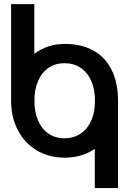

<svg xmlns="http://www.w3.org/2000/svg" viewBox="-20 -800 640 951"><path d="M35 -300.5V-779.5H150V-533.5Q215.5 -582.5 300 -582.5Q383.5 -582.5 442.8 -549.5Q502 -516.5 533.2 -453.2Q564.5 -390 564.5 -301V131.5H449.5V-62.5Q385 -19 300 -19Q222.5 -19 162.5 -54.8Q102.5 -90.5 68.8 -154.5Q35 -218.5 35 -300.5ZM449.5 -276V-301H450.5Q450.5 -357 432 -399.2Q413.5 -441.5 379.2 -464.2Q345 -487 300 -487Q254.5 -487 220.8 -464.2Q187 -441.5 168.8 -399.5Q150.5 -357.5 150.5 -301Q150.5 -244.5 168.8 -202.5Q187 -160.5 220.8 -137.8Q254.5 -115 300 -115Q341.5 -115 374 -134.5Q406.5 -154 426 -190.5Q445.5 -227 449.5 -276Z"/></svg>

Font: JuliaMono SemiBold
Style: Regular
Weight: 600
Monospace: yes
Designer: cormullion
Foundry: corm
Version: Version 0.055; ttfautohint (v1.8.4)